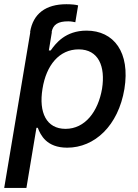

<svg xmlns="http://www.w3.org/2000/svg" viewBox="-28 -700 665 924"><path d="M116.8 -545.5H117.9L-7.8 204.5H99.1L147.4 -84.9H153.8C167.3 -50.1 195.7 10.7 295.5 10.7C427.6 10.7 541.2 -95.2 570.7 -271.7C599.4 -448.5 519.9 -552.6 388.5 -552.6C286.6 -552.6 239.7 -490.8 215.9 -457H207L221.6 -545.5H220.5C226.6 -582 251.8 -597.7 301.1 -597.3C313.2 -597.3 326.3 -594.8 334.5 -593L348 -674C338.8 -677.2 317.5 -679.7 291.5 -679.7C192.8 -679.7 131 -634.6 116.8 -545.5ZM176.5 -272.7C194.6 -386.7 257.5 -462.4 350.5 -462.4C446 -462.4 480.1 -381 463.1 -272.7C444.2 -163.4 381.7 -79.9 287.3 -79.9C195.7 -79.9 157.7 -158 176.5 -272.7Z"/></svg>

Font: Margiela Sans Medium
Style: Italic
Weight: 500
Italic angle: -9.39999°
Designer: Stefan Endress, Andreas Faust
Version: Version 1.100;FEAKit 1.0